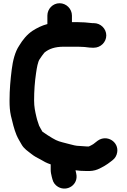

<svg xmlns="http://www.w3.org/2000/svg" viewBox="-20 -838 764 1157"><path d="M459 41.5C439 41.5 418.9 36 400.4 31C370.5 22.4 339.6 17.3 316.8 5.9L295 -6C275 -17.1 256.9 -30.3 235.6 -44.6C228.5 -58.1 221.3 -68.2 215.7 -80.5L207.8 -104.1C204.6 -113.1 201.8 -122.9 199.2 -134.3C191.7 -167.1 185.5 -193.4 185.5 -233C185.5 -290.5 189.5 -345.5 197.4 -398.1C202 -429.2 207.9 -466 219.3 -481.9C228 -495 237.5 -508.8 247.8 -521.1C275.2 -543.6 310.5 -556.5 364 -556.5H450C457.9 -556.5 466.4 -555.5 475 -555.5C496.4 -555.5 512 -550.5 537 -550.5H546C586.2 -550.5 620.5 -583.9 620.5 -624.5C620.5 -665.1 586.2 -698.5 546 -698.5H537C532.5 -698.5 531.1 -699.1 528.6 -699.4C505.6 -702.3 477.2 -704.5 450 -704.5H413.5V-744C413.5 -784.9 379.5 -818.5 339 -818.5C298.3 -818.5 265.5 -784.6 265.5 -744V-693C231.6 -684.4 201.6 -668.7 176.2 -652.5C142.2 -629.8 116.9 -598.3 95.5 -562.8C70.2 -525.3 57.2 -471.6 50.6 -418.5C43.1 -358.4 37.5 -298.6 37.5 -232C37.5 -197.6 39.1 -171 45.8 -140.2C55.4 -100.1 64.8 -59.8 79.5 -24.2C88.4 -3 99.7 14.2 109 31C124.6 59.6 148.9 73.2 169.1 89.7C185.3 103 204.7 113.3 224 123C241.8 133.7 261.2 144.9 285.5 152.5V185C285.5 198.8 288.3 212.9 291.9 227.1L295.9 242.1C300.5 261.5 312.3 277.5 329.6 287.8C384.7 320.3 455.2 274 439.2 207.2L436.2 193.3C435.8 191.4 435.5 189.9 435.1 188C455.5 191 475.5 192.5 500.6 192.5C525.4 193.9 550.2 190.5 569 182.5C598.9 169.2 623.7 154.8 648.7 134.8L657.6 127.9C673.3 116.2 683.2 99.3 686.3 79.4C696.3 16.2 623.9 -29.5 568.5 10L542 30.6C531.1 37 525.5 40.1 515.4 44.6C511.4 45.2 506.8 44.5 502 44.5C488.4 44.5 473.2 41.5 459 41.5Z"/></svg>

Font: Smoothie
Style: SeBd
Weight: 600
Foundry: Cannot Into Space Fonts
Version: Version 0.8